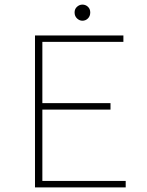

<svg xmlns="http://www.w3.org/2000/svg" viewBox="-20 -814 640 834"><path d="M132 0V-660H516V-632H164V-366H460V-338H164V-28H526V0ZM338 -724Q325 -724 314.5 -734Q304 -744 304 -760Q304 -775 314.5 -784.5Q325 -794 338 -794Q352 -794 362 -784.5Q372 -775 372 -760Q372 -744 362 -734Q352 -724 338 -724Z"/></svg>

Font: Source Code Pro ExtraLight ExtraLight
Style: Regular
Weight: 250
Monospace: yes
Version: Version 1.018;hotconv 1.0.116;makeotfexe 2.5.65601